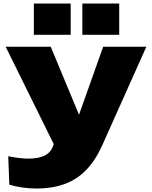

<svg xmlns="http://www.w3.org/2000/svg" viewBox="-20 -832 865 1094"><path d="M12.2 -565.9H269L430.2 -178.2L567.9 -565.9H814L562 -2.9Q504.4 125 414.3 183.6Q324.2 242.2 189 242.2Q106.4 242.2 33.2 220.2L26.9 58.1Q93.3 71.8 142.1 71.8Q203.6 71.8 239 52Q274.4 32.2 286.1 -11.2ZM172.9 -812H382.8V-633.8H172.9ZM449.2 -812H659.2V-633.8H449.2Z"/></svg>

Font: Mattone
Style: Bold
Weight: 700
Width: 6
Designer: Nunzio Mazzaferro
Foundry: Collletttivo
Version: Version 2.000;Glyphs 3.2 (3217)